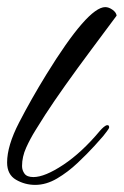

<svg xmlns="http://www.w3.org/2000/svg" viewBox="-23 -518 348 540"><path d="M76 2Q47 2 22 -12.5Q-3 -27 -3 -61Q-3 -108 30.5 -173Q64 -238 107 -308Q224 -498 273 -498Q283 -498 293.5 -490.5Q304 -483 305 -474L235 -380Q194 -325 161 -278.5Q128 -232 104 -195Q92 -176 77 -152Q62 -128 50.5 -102.5Q39 -77 39 -51Q39 -39 46 -29.5Q53 -20 71 -20Q103 -20 155 -54.5Q207 -89 258 -150Q263 -156 269 -161Q275 -166 279 -166Q284 -166 284 -160Q284 -157 277.5 -148.5Q271 -140 267 -135L243 -108Q223 -86 195.5 -60Q168 -34 137.5 -16Q107 2 76 2Z"/></svg>

Font: Alex Brush
Style: Regular
Weight: 400
Designer: Robert E. Leuschke
Foundry: Robert E. Leuschke
Version: Version 1.111; ttfautohint (v1.8.4.7-5d5b)